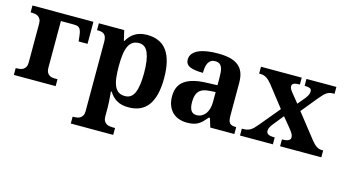

<svg xmlns="http://www.w3.org/2000/svg" viewBox="-86 -870 2569 1432"><g transform="rotate(15 1199.0 -154.5)"><path d="M252 -118.2Q252 -96.7 258.5 -84Q265.1 -71.3 274.9 -64.5Q284.7 -57.6 296.1 -55.4Q307.6 -53.2 317.9 -53.2H339.8V0H17.1V-53.2H28.8Q40 -53.2 52.5 -55.4Q64.9 -57.6 75.4 -64.5Q85.9 -71.3 93 -84Q100.1 -96.7 100.1 -118.2V-418Q100.1 -439.5 93 -452.1Q85.9 -464.8 75.4 -471.7Q64.9 -478.5 52.5 -480.7Q40 -482.9 28.8 -482.9H17.1V-536.1H487.8V-366.2H418.9L414.1 -409.2Q411.6 -432.6 406.7 -446.5Q401.9 -460.4 393.8 -467.8Q385.7 -475.1 373.5 -477.1Q361.3 -479 344.2 -479H252Z M532.7 187Q543.9 187 556.4 184.8Q568.8 182.6 579.3 175.8Q589.8 168.9 596.9 156.2Q604 143.6 604 122.1V-413.1Q604 -436 598.9 -449.7Q593.8 -463.4 584.7 -470.7Q575.7 -478 563.2 -480.5Q550.8 -482.9 536.6 -482.9H529.8V-536.1H725.6L743.7 -458H748Q758.8 -477.5 773.2 -493.7Q787.6 -509.8 806.4 -521.5Q825.2 -533.2 848.6 -539.6Q872.1 -545.9 900.9 -545.9Q950.7 -545.9 989 -529.5Q1027.3 -513.2 1053.2 -478.8Q1079.1 -444.3 1092.5 -391.6Q1106 -338.9 1106 -266.1Q1106 -193.8 1092.8 -141.4Q1079.6 -88.9 1054 -54.7Q1028.3 -20.5 991 -4.2Q953.6 12.2 904.8 12.2Q847.7 12.2 812 -9.5Q776.4 -31.2 754.9 -67.9H748Q750 -44.9 752 -22.9Q753.4 -4.4 754.6 16.6Q755.9 37.6 755.9 53.2V122.1Q755.9 143.6 762.9 156.2Q770 168.9 780.5 175.8Q791 182.6 803.5 184.8Q815.9 187 826.7 187H848.6V240.2H521V187ZM857.9 -62Q908.2 -62 929.9 -112.5Q951.7 -163.1 951.7 -265.1Q951.7 -364.7 929.9 -418Q908.2 -471.2 858.9 -471.2Q829.1 -471.2 809.1 -457.8Q789.1 -444.3 777.3 -418.2Q765.6 -392.1 760.7 -353.8Q755.9 -315.4 755.9 -266.1Q755.9 -214.4 760.7 -176Q765.6 -137.7 777.3 -112.3Q789.1 -86.9 808.6 -74.5Q828.1 -62 857.9 -62Z M1353 -148.9Q1353 -106 1366.7 -84.5Q1380.4 -63 1409.7 -63Q1431.2 -63 1448.5 -72Q1465.8 -81.1 1478.3 -97.7Q1490.7 -114.3 1497.3 -137.9Q1503.9 -161.6 1503.9 -190.9V-266.1L1459 -263.2Q1429.2 -261.7 1408.7 -253.7Q1388.2 -245.6 1376 -231.4Q1363.8 -217.3 1358.4 -196.8Q1353 -176.3 1353 -148.9ZM1441.9 -487.8Q1422.9 -487.8 1409.9 -479.7Q1397 -471.7 1389.2 -457.3Q1381.3 -442.9 1378.2 -423.1Q1375 -403.3 1375 -379.9Q1307.6 -379.9 1273.7 -395Q1239.7 -410.2 1239.7 -446.8Q1239.7 -474.1 1256.1 -493.7Q1272.5 -513.2 1300.5 -525.4Q1328.6 -537.6 1366 -543.2Q1403.3 -548.8 1445.8 -548.8Q1498.5 -548.8 1537.8 -539.8Q1577.1 -530.8 1603.3 -510.7Q1629.4 -490.7 1642.6 -458.3Q1655.8 -425.8 1655.8 -378.9V-124Q1655.8 -103.5 1658.9 -89.8Q1662.1 -76.2 1668.9 -68.1Q1675.8 -60.1 1687.5 -56.6Q1699.2 -53.2 1715.8 -53.2H1719.7V0H1533.7L1512.7 -68.8H1503.9Q1487.3 -48.8 1472.7 -33.9Q1458 -19 1441.4 -9.3Q1424.8 0.5 1404.1 5.1Q1383.3 9.8 1355 9.8Q1321.8 9.8 1293.2 0Q1264.6 -9.8 1243.4 -30Q1222.2 -50.3 1210 -80.8Q1197.8 -111.3 1197.8 -152.8Q1197.8 -234.4 1253.7 -273.4Q1309.6 -312.5 1421.9 -315.9L1503.9 -318.8V-374Q1503.9 -398.9 1502 -419.9Q1500 -440.9 1493.7 -456.1Q1487.3 -471.2 1474.9 -479.5Q1462.4 -487.8 1441.9 -487.8Z M2187 -453.1Q2187 -471.2 2173.1 -477.1Q2159.2 -482.9 2135.7 -482.9H2132.8V-536.1H2363.8V-482.9H2355Q2340.3 -482.9 2328.9 -480.2Q2317.4 -477.5 2305.9 -470.5Q2294.4 -463.4 2282.2 -450.9Q2270 -438.5 2253.9 -418.9L2150.9 -293L2297.9 -106Q2320.8 -77.1 2340.1 -65.2Q2359.4 -53.2 2377.9 -53.2H2391.1V0H2072.8V-53.2H2078.1Q2138.2 -53.2 2138.2 -85.9Q2138.2 -91.8 2136.7 -97.7Q2135.3 -103.5 2131.3 -111.3Q2127.4 -119.1 2119.9 -129.6Q2112.3 -140.1 2100.1 -154.8L2043 -224.1L1973.1 -137.2Q1963.9 -125 1958 -112.3Q1952.1 -99.6 1952.1 -86.9Q1952.1 -70.3 1966.3 -61.8Q1980.5 -53.2 2014.2 -53.2H2017.1V0H1763.2V-53.2H1772Q1790 -53.2 1803.7 -56.4Q1817.4 -59.6 1829.3 -66.9Q1841.3 -74.2 1853.5 -86.4Q1865.7 -98.6 1880.9 -117.2L2006.8 -269L1880.9 -430.2Q1859.9 -456.5 1838.9 -469.7Q1817.9 -482.9 1794.9 -482.9H1781.7V-536.1H2096.2V-482.9H2092.8Q2075.7 -482.9 2064.7 -480.7Q2053.7 -478.5 2047.4 -474.6Q2041 -470.7 2038.6 -465.3Q2036.1 -460 2036.1 -454.1Q2036.1 -443.4 2041.5 -433.3Q2046.9 -423.3 2059.1 -408.2L2114.7 -339.8L2162.1 -397Q2173.8 -412.1 2180.4 -425.8Q2187 -439.5 2187 -453.1Z"/></g></svg>

Font: Droid Serif
Style: Bold
Weight: 700
Designer: Monotype Design team
Foundry: Monotype Imaging Inc.
Version: Version 1.03